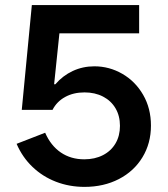

<svg xmlns="http://www.w3.org/2000/svg" viewBox="-20 -728 665 762"><path d="M106.4 -708H532.2V-595.7H215.8L194.8 -393.6H199.7Q229 -427.7 268.8 -446.3Q308.6 -464.8 354.5 -464.8Q413.6 -464.8 465.3 -435.1Q517.1 -405.3 548.1 -351.6Q579.1 -297.9 579.1 -229.5Q579.1 -159.2 545.4 -103.8Q511.7 -48.3 451.7 -17.3Q391.6 13.7 315.4 13.7Q254.9 13.7 201.9 -6.8Q148.9 -27.3 108.9 -65.7Q68.8 -104 45.9 -157.2L159.2 -201.2Q181.6 -149.9 221.4 -122.8Q261.2 -95.7 314.5 -95.7Q356.4 -95.7 388.7 -112.3Q420.9 -128.9 438.5 -158.9Q456.1 -189 456.1 -228.5Q456.1 -268.1 438.5 -298.1Q420.9 -328.1 388.9 -344.7Q356.9 -361.3 315.4 -361.3Q271.5 -361.3 238.3 -343Q205.1 -324.7 188.5 -292H66.4Z"/></svg>

Font: Wanted Sans SemiBold
Style: Regular
Weight: 600
Designer: Original Design by Kil Hyung-jin and Kang Hanbin, Wanted Lab, Inc; Hangeul from Source Han Sans by Jang Soo-young and Ka
Foundry: Wanted Lab, Inc.
Version: Version 1.003